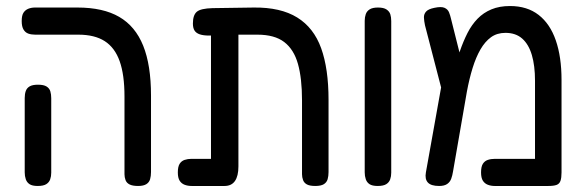

<svg xmlns="http://www.w3.org/2000/svg" viewBox="-20 -607 1943 637"><path d="M438 10Q420 10 410 5Q400 0 396.5 -9.5Q393 -19 393 -29V-287Q393 -359 377 -404Q361 -449 327.5 -470.5Q294 -492 240 -492H97Q84 -492 74 -495.5Q64 -499 58 -509Q52 -519 52 -537Q52 -556 58 -565Q64 -574 74 -578Q84 -582 96 -582H237Q322 -582 375.5 -551Q429 -520 455 -455.5Q481 -391 481 -290V-36Q481 -23 478 -12.5Q475 -2 465.5 4Q456 10 438 10ZM105 10Q87 10 78 4Q69 -2 65.5 -12.5Q62 -23 62 -35V-282Q62 -295 65.5 -305Q69 -315 78.5 -320.5Q88 -326 106 -326Q125 -326 134.5 -320Q144 -314 147 -304Q150 -294 150 -281V-34Q150 -22 146.5 -12Q143 -2 133.5 4Q124 10 105 10Z M616 10Q603 10 592.5 6Q582 2 576 -7.5Q570 -17 570 -35Q570 -54 576 -63.5Q582 -73 592.5 -76.5Q603 -80 615 -80H680V-518L719 -490Q693 -489 674 -489Q655 -489 643 -493Q631 -497 625.5 -505.5Q620 -514 620 -529Q620 -557 633 -568Q646 -579 685 -580L822 -582Q911 -583 966 -549Q1021 -515 1045.5 -447Q1070 -379 1070 -276V-36Q1070 -23 1067 -12.5Q1064 -2 1054.5 4Q1045 10 1026 10Q1008 10 998.5 5Q989 0 985.5 -9.5Q982 -19 982 -29V-274Q982 -347 968.5 -395Q955 -443 923 -467.5Q891 -492 834 -492H771V-55Q771 -23 759.5 -6.5Q748 10 725 10Z M1233 10Q1215 10 1206 4Q1197 -2 1193.5 -12.5Q1190 -23 1190 -35V-538Q1190 -550 1193.5 -560Q1197 -570 1206.5 -576Q1216 -582 1234 -582Q1253 -582 1262.5 -575.5Q1272 -569 1275 -559.5Q1278 -550 1278 -537V-34Q1278 -22 1274.5 -12Q1271 -2 1261.5 4Q1252 10 1233 10Z M1843 -342V-35Q1843 -17 1839.5 -7Q1836 3 1826.5 6.5Q1817 10 1799 10H1621Q1609 10 1598.5 6Q1588 2 1582 -7.5Q1576 -17 1576 -35Q1576 -54 1582 -63.5Q1588 -73 1598.5 -76.5Q1609 -80 1622 -80H1755V-339Q1755 -389 1744.5 -424.5Q1734 -460 1712.5 -479Q1691 -498 1657 -498Q1629 -498 1609 -483.5Q1589 -469 1574 -443Q1559 -417 1548 -381.5Q1537 -346 1529 -303L1483 -38Q1481 -25 1477 -14Q1473 -3 1463.5 3.5Q1454 10 1437 10Q1410 10 1399.5 -1.5Q1389 -13 1393 -35L1456 -387L1485 -366Q1494 -403 1505.5 -436.5Q1517 -470 1531 -497.5Q1545 -525 1564.5 -545Q1584 -565 1610.5 -576Q1637 -587 1672 -587Q1729 -587 1767 -557.5Q1805 -528 1824 -473Q1843 -418 1843 -342ZM1452 -284 1390 -523Q1387 -537 1386.5 -548.5Q1386 -560 1393.5 -568.5Q1401 -577 1421 -581Q1444 -586 1455 -581Q1466 -576 1470 -565.5Q1474 -555 1476 -546L1522 -363Z"/></svg>

Font: Fredoka SemiCondensed
Style: Regular
Weight: 400
Width: 4
Designer: Ben Nathan
Foundry: Milena B. Brandão, Ben Nathan
Version: Version 2.001